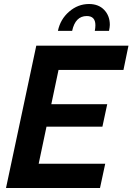

<svg xmlns="http://www.w3.org/2000/svg" viewBox="-20 -938 661 958"><path d="M424 -918Q472 -918 500 -888.5Q528 -859 528 -814Q528 -804 524 -784H453Q456 -799 456 -812Q456 -858 413 -858Q356 -858 340 -784H269Q281 -842 325 -880Q369 -918 424 -918ZM161 -710H621L596 -589H272L236 -418H515L491 -306H212L173 -121H505L479 0H10Z"/></svg>

Font: Raleway-v4020
Style: Bold Italic
Weight: 700
Italic angle: -12°
Designer: Matt McInerney, Pablo Impallari, Rodrigo Fuenzalida
Foundry: Matt McInerney, Pablo Impallari, Rodrigo Fuenzalida
Version: Version 4.020;PS 004.020;hotconv 1.0.88;makeotf.lib2.5.64775